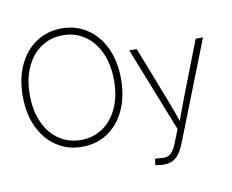

<svg xmlns="http://www.w3.org/2000/svg" viewBox="-96 -861 1438 1192"><g transform="rotate(-10 623.5 -265.5)"><path d="M363.8 9.3Q272.5 9.3 202.4 -37.6Q132.3 -84.5 93 -168.5Q53.7 -252.4 53.7 -363.3Q53.7 -475.1 93 -559.1Q132.3 -643.1 202.4 -689.9Q272.5 -736.8 363.8 -736.8Q455.1 -736.8 524.9 -689.9Q594.7 -643.1 634 -559.1Q673.3 -475.1 673.3 -363.3Q673.3 -252 634 -168Q594.7 -84 524.9 -37.4Q455.1 9.3 363.8 9.3ZM363.8 -33.7Q440.9 -33.7 500.7 -74Q560.5 -114.3 594.7 -188.5Q628.9 -262.7 628.9 -363.3Q628.9 -464.4 594.7 -538.6Q560.5 -612.8 500.7 -653.3Q440.9 -693.8 363.8 -693.8Q287.1 -693.8 227.1 -653.6Q167 -613.3 132.6 -539.1Q98.1 -464.8 98.1 -363.3Q98.1 -263.2 132.1 -189Q166 -114.7 226.1 -74.2Q286.1 -33.7 363.8 -33.7ZM789.6 200.2 795.4 161.1 823.7 162.1Q850.1 167 869.6 161.6Q889.2 156.2 904.5 137.2Q919.9 118.2 933.1 83.5L964.8 2.9L754.4 -529.3H801.3L936.5 -182.6Q952.1 -143.1 966.1 -103.5Q980 -64 993.7 -24.4H980.5Q994.6 -64 1008.8 -103.5Q1022.9 -143.1 1038.6 -182.6L1172.9 -529.3H1219.2L972.2 98.6Q957 136.7 939 160.4Q920.9 184.1 897.2 195.1Q873.5 206.1 842.3 206.1Q827.1 206.1 814.9 204.3Q802.7 202.6 789.6 200.2Z"/></g></svg>

Font: Inter 24pt ExtraLight
Style: Regular
Weight: 250
Designer: Rasmus Andersson
Foundry: rsms
Version: Version 4.001;git-66647c0bb